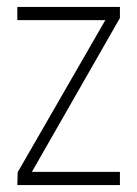

<svg xmlns="http://www.w3.org/2000/svg" viewBox="-20 -534 396 554"><path d="M30 0 31 -37 284 -476H30V-514H326V-482L72 -38H326V0Z"/></svg>

Font: Stick No Bills ExtraLight
Style: Regular
Weight: 200
Designer: Kosala Senevirathne, Siva Puranthara, Lasantha Premarathna, Tharique Azeez
Foundry: mooniak
Version: Version 2.000